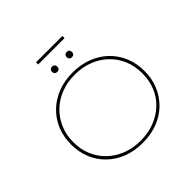

<svg xmlns="http://www.w3.org/2000/svg" viewBox="-232 -1164 1389 1389"><g transform="rotate(-45 463.0 -469.5)"><path d="M463 10Q380 10 311.5 -16Q243 -42 192 -91Q141 -140 114 -205.5Q87 -271 87 -349Q87 -427 114 -493Q141 -559 192 -608Q243 -657 311.5 -683.5Q380 -710 463 -710Q545 -710 614 -683.5Q683 -657 733.5 -608.5Q784 -560 811.5 -494Q839 -428 839 -349Q839 -271 811.5 -205.5Q784 -140 733.5 -91Q683 -42 614 -16Q545 10 463 10ZM463 -12Q540 -12 604.5 -37Q669 -62 717 -107Q765 -152 790.5 -214Q816 -276 816 -349Q816 -423 790.5 -484.5Q765 -546 717 -592Q669 -638 604.5 -663Q540 -688 463 -688Q387 -688 322 -663Q257 -638 209.5 -591.5Q162 -545 136 -483.5Q110 -422 110 -349Q110 -276 136 -214.5Q162 -153 209.5 -107.5Q257 -62 322 -37Q387 -12 463 -12ZM538 -791Q526 -791 518.5 -798.5Q511 -806 511 -818Q511 -829 518 -837Q525 -845 538 -845Q552 -845 558.5 -837.5Q565 -830 565 -818Q565 -806 558.5 -798.5Q552 -791 538 -791ZM388 -791Q376 -791 368.5 -798.5Q361 -806 361 -818Q361 -829 368 -837Q375 -845 388 -845Q402 -845 408.5 -837.5Q415 -830 415 -818Q415 -806 408.5 -798.5Q402 -791 388 -791ZM328 -927V-949H598V-927Z"/></g></svg>

Font: Lexend Exa Thin
Style: Regular
Weight: 250
Designer: Bonnie Shaver-Troup, Thomas Jockin
Foundry: Lexend
Version: Version 1.007